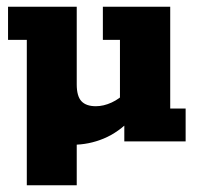

<svg xmlns="http://www.w3.org/2000/svg" viewBox="-20 -422 597 573"><path d="M60 131V-303H4V-402H209V-170Q209 -135 223 -120Q237 -105 266 -105Q289 -105 313 -116Q337 -127 356 -147L338 -112V-303H287V-402H488V-98H534V0H351V-65L372 -67Q334 -27 289.5 -8.5Q245 10 197 10Q179 10 158 5.5Q137 1 123 -9L209 -42V131Z"/></svg>

Font: Rokkitt SemiBold ExtraBold
Style: Regular
Weight: 800
Version: Version 3.103